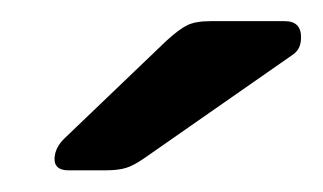

<svg xmlns="http://www.w3.org/2000/svg" viewBox="-20 -752 298 177"><path d="M43.2 -595Q27.2 -595 31 -611Q33 -618.2 39 -624L133.3 -714.3Q144.9 -724.9 152.5 -728.7Q160.1 -732.5 174.3 -732.5H242.5Q258.1 -732.5 257.5 -716.6Q257.3 -706.3 249.5 -701.3L113.2 -606.3Q103.2 -599.3 96.1 -597.2Q88.9 -595 77.8 -595Z"/></svg>

Font: Rubik Light
Style: Italic
Weight: 300
Italic angle: -12°
Designer: Hubert and Fischer
Foundry: Hubert and Fischer
Version: Version 2.300;gftools[0.9.30]